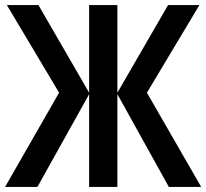

<svg xmlns="http://www.w3.org/2000/svg" viewBox="-23 -734 810 754"><path d="M4 -714H128L327 -370V-714H438V-370L637 -714H760L554 -370L767 0H640L438 -364V0H327V-364L124 0H-3L209 -370Z"/></svg>

Font: Noto Sans Display Medium Narrow
Style: Regular
Weight: 500
Width: 4
Designer: Monotype Design team
Foundry: Monotype Imaging Inc.
Version: Version 1.000